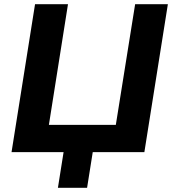

<svg xmlns="http://www.w3.org/2000/svg" viewBox="-20 -725 822 915"><path d="M256 170 283 0H35L147 -705H304L213 -130H532L624 -705H780L668 0H422L395 170Z"/></svg>

Font: Nunito Sans 11pt ExtraBold
Style: Italic
Weight: 800
Italic angle: -9°
Version: Version 3.101;gftools[0.9.27]